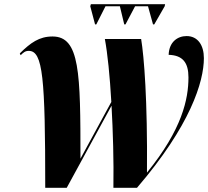

<svg xmlns="http://www.w3.org/2000/svg" viewBox="-20 -901 998 921"><path d="M436 -784H442L486 -871H555L576 -784H582L628 -871H690L714 -784H720L770 -871L772 -881H416L413 -871ZM197 0H300L515 -394C522 -270 526 -131 524 0H637C893 -298 958 -509 958 -622C958 -684 929 -728 875 -728C832 -728 791 -700 789 -638C857 -636 884 -600 884 -530C884 -426 854 -281 685 -73C688 -420 671 -630 657 -714H483C496 -644 507 -536 514 -412L366 -140C366 -553 363 -726 232 -726C168 -726 127 -696 75 -645L79 -636C92 -649 101 -657 118 -657C186 -657 197 -527 197 0Z"/></svg>

Font: Noto Serif Display Condensed Black
Style: Italic
Weight: 900
Width: 3
Italic angle: -12°
Designer: Monotype Design Team
Foundry: Monotype Imaging Inc.
Version: Version 2.009